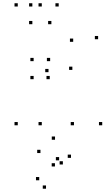

<svg xmlns="http://www.w3.org/2000/svg" viewBox="-20 -760 660 1180"><path d="M278.1 -316.4V-336.4H258.1V-316.4ZM434.6 10V-10H414.6V10ZM608.2 10V-10H588.2V10ZM424.7 -330.4V-350.4H404.7V-330.4ZM236.8 -720V-740H216.8V-720ZM89.2 -720V-740H69.2V-720ZM89.2 10V-10H69.2V10ZM236.8 10V-10H216.8V10ZM186.7 -273.3V-293.3H166.7V-273.3ZM285.7 -273.3V-293.3H265.7V-273.3ZM583 -518.9V-538.9H563V-518.9ZM340.7 -720V-740H320.7V-720ZM178.8 -720V-740H158.8V-720ZM178.8 -611.2V-631.2H158.8V-611.2ZM295.8 -611.2V-631.2H275.8V-611.2ZM429.8 -503V-523H409.8V-503ZM288.2 -384.2V-404.2H268.2V-384.2ZM186.7 -384.2V-404.2H166.7V-384.2ZM366.4 250.9V230.9H346.4V250.9ZM343.4 225.4V205.4H323.4V225.4ZM221.1 348V328H201.1V348ZM262.8 399.8V379.8H242.8V399.8ZM416.3 210.2V190.2H396.3V210.2ZM318.2 98.9V78.9H298.2V98.9ZM228.6 180.6V160.6H208.6V180.6ZM317.7 263.1V243.1H297.7V263.1Z"/></svg>

Font: Monaspace Neon Dots Var
Style: Regular
Weight: 400
Designer: Riley Cran and the Lettermatic Team
Version: Version 1.100 (Monaspace Neon Dots)